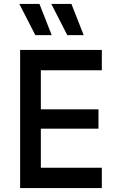

<svg xmlns="http://www.w3.org/2000/svg" viewBox="-20 -953 592 973"><path d="M82 0H496V-103H187V-301H479V-399H187V-597H496V-700H82ZM242 -775 180 -933H78L159 -775ZM404 -775 342 -933H240L321 -775Z"/></svg>

Font: Finlandica Medium
Style: Regular
Weight: 500
Designer: Niklas Ekholm, Juho Hiilivirta, Jaakko Suomalainen
Foundry: Helsinki Type Studio
Version: Version 2.000;Glyphs 3.2 (3202)